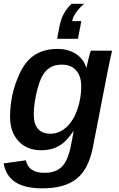

<svg xmlns="http://www.w3.org/2000/svg" viewBox="-21 -799 634 1026"><path d="M205.1 207.5Q112.8 207.5 61.8 174.8Q10.7 142.1 -1.5 74.2L117.2 57.6Q131.3 124.5 216.3 124.5Q275.4 124.5 307.9 93.5Q340.3 62.5 356.4 -13.2Q361.3 -36.1 365.2 -57.4Q369.1 -78.6 372.1 -98.1H371.1Q340.8 -54.7 317.9 -35.6Q294.4 -16.6 265.4 -6.3Q236.3 3.9 198.7 3.9Q123 3.9 77.9 -44.9Q32.7 -93.8 32.7 -174.3Q32.7 -210.4 37.6 -248Q42.5 -285.6 52.5 -321.5Q62.5 -357.4 76.2 -388.2Q107.4 -465.3 158.7 -501.5Q210 -537.6 286.6 -537.6Q344.7 -537.6 386 -510Q427.2 -482.4 439.9 -436.5H440.9Q442.9 -447.3 447.8 -468Q452.6 -488.8 457.8 -507.3Q462.9 -525.9 464.4 -528.3H578.1L568.8 -487.8L554.2 -417.5L474.6 -8.3Q451.2 106.9 387.2 157.2Q323.2 207.5 205.1 207.5ZM159.2 -189.5Q159.2 -84.5 249 -84.5Q295.4 -84.5 333.5 -119.1Q371.6 -153.8 392.3 -213.6Q413.1 -273.4 413.1 -337.9Q413.1 -392.1 385.7 -422.9Q358.4 -453.6 309.6 -453.6Q270.5 -453.6 244.6 -437Q218.8 -420.4 200.7 -384.8Q189 -360.4 179.4 -324.7Q169.9 -289.1 164.6 -252.7Q159.2 -216.3 159.2 -189.5ZM413.6 -686 395.5 -591.8H284.2L296.4 -656.2Q304.7 -698.7 321 -727.3Q337.4 -755.9 361.3 -778.8H428.2Q372.6 -729.5 364.3 -686Z"/></svg>

Font: Arimo SemiBold
Style: Italic
Weight: 600
Italic angle: -12°
Version: Version 1.33